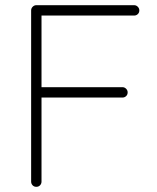

<svg xmlns="http://www.w3.org/2000/svg" viewBox="-20 -720 607 740"><path d="M120 0Q111 0 105.5 -6Q100 -12 100 -20V-680Q100 -688 106 -694Q112 -700 120 -700H497Q505 -700 511 -694Q517 -688 517 -680Q517 -671 511 -665.5Q505 -660 497 -660H137L140 -664V-376L136 -384H452Q460 -384 466 -378Q472 -372 472 -364Q472 -355 466 -349.5Q460 -344 452 -344H134L140 -352V-20Q140 -12 134.5 -6Q129 0 120 0Z"/></svg>

Font: Quicksand Light Light
Style: Regular
Weight: 300
Version: Version 3.006